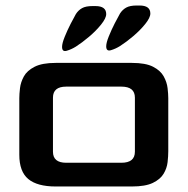

<svg xmlns="http://www.w3.org/2000/svg" viewBox="-20 -676 680 696"><path d="M182 0Q115 0 82.5 -27Q50 -54 50 -115V-320Q50 -335 52.5 -356.5Q55 -378 66.5 -399Q78 -420 105.5 -434Q133 -448 182 -448H458Q508 -448 535 -434Q562 -420 573.5 -399Q585 -378 587.5 -356.5Q590 -335 590 -320V-128Q590 -110 587.5 -88Q585 -66 573 -46Q561 -26 534 -13Q507 0 458 0ZM220 -86H420Q469 -86 469 -126V-322Q469 -362 420 -362H220Q172 -362 172 -322V-126Q172 -86 220 -86ZM365 -508Q365 -521 374.5 -544.5Q384 -568 396 -591.5Q408 -615 415 -627Q424 -641 437.5 -648.5Q451 -656 475 -656H486Q525 -656 525 -627Q525 -612 506.5 -589Q488 -566 462.5 -544.5Q437 -523 415 -509Q399 -499 382 -494Q365 -489 365 -508ZM205 -506Q205 -519 214.5 -542.5Q224 -566 236 -589.5Q248 -613 255 -625Q264 -639 277.5 -646.5Q291 -654 315 -654H326Q365 -654 365 -625Q365 -610 346.5 -587Q328 -564 302.5 -542.5Q277 -521 255 -507Q239 -497 222 -492Q205 -487 205 -506Z"/></svg>

Font: Goldman
Style: Regular
Weight: 400
Designer: Jaikishan Patel
Version: Version 1.000; ttfautohint (v1.8.3)